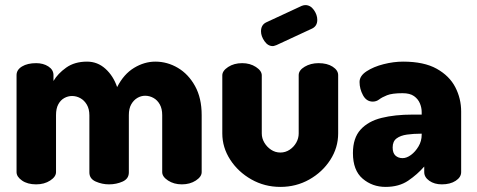

<svg xmlns="http://www.w3.org/2000/svg" viewBox="-20 -724 1872 754"><path d="M122 0Q88 0 66.5 -15Q45 -30 45 -48V-429Q45 -450 66.5 -463Q88 -476 122 -476Q150 -476 170 -463Q190 -450 190 -429V-406Q207 -435 240 -458.5Q273 -482 322 -482Q363 -482 394 -454Q425 -426 440 -382Q466 -433 506.5 -457.5Q547 -482 590 -482Q637 -482 678.5 -457.5Q720 -433 746 -386Q772 -339 772 -272V-48Q772 -30 749 -15Q726 0 694 0Q663 0 640 -15Q617 -30 617 -48V-272Q617 -297 607.5 -314Q598 -331 582.5 -339.5Q567 -348 550 -348Q534 -348 519.5 -339.5Q505 -331 495.5 -314.5Q486 -298 486 -272V-47Q486 -22 461.5 -11Q437 0 408 0Q381 0 356 -11Q331 -22 331 -47V-271Q331 -296 321 -313Q311 -330 295.5 -338.5Q280 -347 263 -347Q247 -347 232.5 -339Q218 -331 209 -314.5Q200 -298 200 -272V-48Q200 -30 177 -15Q154 0 122 0Z M1081 10Q1019 10 967 -19.5Q915 -49 884 -97Q853 -145 853 -200V-428Q853 -446 876 -461Q899 -476 931 -476Q962 -476 985 -461Q1008 -446 1008 -428V-200Q1008 -181 1018 -164Q1028 -147 1044.5 -136Q1061 -125 1081 -125Q1101 -125 1117.5 -136Q1134 -147 1143.5 -164Q1153 -181 1153 -200V-429Q1153 -448 1176.5 -462Q1200 -476 1231 -476Q1265 -476 1286.5 -462Q1308 -448 1308 -429V-200Q1308 -144 1277 -96Q1246 -48 1194.5 -19Q1143 10 1081 10ZM1051 -543Q1032 -543 1018.5 -562.5Q1005 -582 1005 -601Q1005 -626 1025 -636L1165 -701Q1173 -704 1179 -704Q1199 -704 1212.5 -685Q1226 -666 1226 -646Q1226 -622 1206 -612L1066 -547Q1062 -546 1058.5 -544.5Q1055 -543 1051 -543Z M1494 10Q1442 10 1404 -22.5Q1366 -55 1366 -123Q1366 -182 1396 -215Q1426 -248 1478.5 -261Q1531 -274 1600 -274H1636V-284Q1636 -301 1629 -318Q1622 -335 1606 -346.5Q1590 -358 1561 -358Q1520 -358 1500 -350Q1480 -342 1469 -333.5Q1458 -325 1444 -325Q1419 -325 1405.5 -350Q1392 -375 1392 -402Q1392 -426 1419.5 -444Q1447 -462 1486.5 -472Q1526 -482 1563 -482Q1645 -482 1695 -454Q1745 -426 1768 -381.5Q1791 -337 1791 -286V-48Q1791 -28 1769.5 -14Q1748 0 1715 0Q1686 0 1666 -14Q1646 -28 1646 -48V-70Q1619 -39 1583 -14.5Q1547 10 1494 10ZM1561 -103Q1577 -103 1594 -115.5Q1611 -128 1623.5 -149Q1636 -170 1636 -195V-199H1632Q1604 -199 1578.5 -195.5Q1553 -192 1537.5 -180.5Q1522 -169 1522 -145Q1522 -123 1533 -113Q1544 -103 1561 -103Z"/></svg>

Font: Dosis ExtraLight ExtraBold
Style: Regular
Weight: 800
Version: Version 3.001; ttfautohint (v1.8.2)